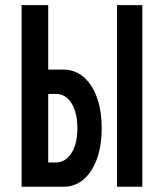

<svg xmlns="http://www.w3.org/2000/svg" viewBox="-20 -713 626 733"><path d="M157.2 0V-92.8H193.4Q230.5 -92.8 252.9 -128.7Q275.4 -164.6 275.4 -223.6Q275.4 -283.2 252.9 -318.8Q230.5 -354.5 193.4 -354.5H147.5V-447.3H221.7Q266.1 -447.3 298.8 -419.4Q331.5 -391.6 349.9 -341.3Q368.2 -291 368.2 -223.6Q368.2 -156.2 349.9 -106Q331.5 -55.7 298.8 -27.8Q266.1 0 221.7 0ZM62.5 0V-693.4H164.1V0ZM426.8 0V-693.4H523.4V0Z"/></svg>

Font: Cascadia Code
Style: Regular
Weight: 400
Monospace: yes
Designer: Aaron Bell
Foundry: Saja Typeworks
Version: Version 2106.017